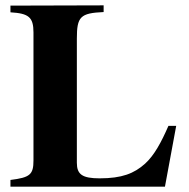

<svg xmlns="http://www.w3.org/2000/svg" viewBox="-20 -697 707 717"><path d="M638 -227H609C582 -165 556 -117 522 -86C481 -49 435 -31 352 -31C287 -31 267 -46 267 -89V-553C267 -635 280 -648 367 -652V-677L19 -676V-651C87 -647 105 -633 105 -576V-98C105 -45 92 -34 19 -25V0H596Z"/></svg>

Font: XITS Math
Style: Bold
Weight: 700
Designer: MicroPress Inc., with final additions and corrections provided by Coen Hoffman, Elsevier (retired)
Version: Version 1.105